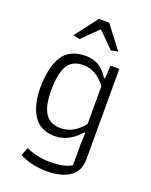

<svg xmlns="http://www.w3.org/2000/svg" viewBox="-161 -776 827 1053"><g transform="rotate(20 252.0 -249.5)"><path d="M128 -559 229 -691H289L390 -559L349 -551L262 -639H256L167 -551ZM86 155 104 108Q133 122 169.5 130Q206 138 241 138Q285 138 315.5 132Q346 126 370 112V-15L373 -78H366Q301 -4 221 -4Q135 -4 95.5 -65.5Q56 -127 56 -226Q56 -345 96.5 -410.5Q137 -476 232 -476Q319 -476 366 -396H372L377 -472H428V56Q428 125 379 158.5Q330 192 246 192Q199 192 157 182Q115 172 86 155ZM368 -129V-349Q312 -424 237 -424Q170 -424 143.5 -376.5Q117 -329 117 -232Q117 -143 145.5 -99.5Q174 -56 234 -56Q312 -56 368 -129Z"/></g></svg>

Font: Athiti
Style: Regular
Weight: 400
Designer: CadsonDemak Team
Foundry: CadsonDemak
Version: Version 1.033